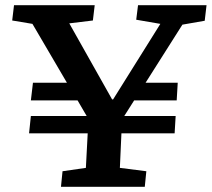

<svg xmlns="http://www.w3.org/2000/svg" viewBox="-20 -720 816 740"><path d="M215 0 221 -60 311 -73 318 -206H92L99 -273H314L279 -333H99L107 -401H238L105 -628L27 -641L34 -700H345L338 -641L247 -630L412 -337H416L598 -628L505 -644L512 -700H776L769 -640L683 -625L541 -401H665L661 -333H497L459 -273H657L653 -206H448L442 -73L544 -60L538 0Z"/></svg>

Font: Literata 7pt SemiBold
Style: Italic
Weight: 600
Italic angle: -2°
Designer: Latin by Veronika Burian and Jose Scaglione. Greek by Irene Vlachou. Cyrillic by Vera Evstafieva
Foundry: TypeTogether
Version: Version 3.002